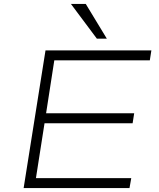

<svg xmlns="http://www.w3.org/2000/svg" viewBox="-20 -963 814 983"><path d="M101 0 213 -705H755L747 -654H258L216 -383H667L659 -332H208L164 -51H652L643 0ZM476 -765 343 -943H419L527 -765Z"/></svg>

Font: Nunito Sans 7pt Expanded ExtraLight
Style: Italic
Weight: 250
Width: 7
Italic angle: -9°
Designer: Vernon Adams
Foundry: Vernon Adams
Version: Version 3.101;gftools[0.9.27]